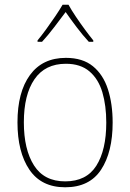

<svg xmlns="http://www.w3.org/2000/svg" viewBox="-20 -876 552 813"><path d="M457 -357Q457 -232 408 -157.5Q359 -83 256 -83Q155 -83 104.5 -157.5Q54 -232 54 -358Q54 -486 107 -558.5Q160 -631 259 -631Q330 -631 373.5 -595.5Q417 -560 437 -498Q457 -436 457 -357ZM81 -358Q81 -243 124 -175.5Q167 -108 256 -108Q346 -108 388 -174.5Q430 -241 430 -357Q430 -429 413.5 -485Q397 -541 359 -573.5Q321 -606 259 -606Q171 -606 126 -540.5Q81 -475 81 -358ZM270 -856Q282 -834 301.5 -805Q321 -776 341 -749Q361 -722 375 -705V-699H356Q331 -726 304.5 -761Q278 -796 258 -825Q237 -797 210 -761.5Q183 -726 158 -699H139V-705Q155 -724 175 -751.5Q195 -779 214 -807Q233 -835 245 -856Z"/></svg>

Font: Noto Sans Telugu UI SemiCondensed Thin
Style: Regular
Weight: 100
Width: 4
Designer: Jelle Bosma - Monotype Design Team
Foundry: Monotype Imaging Inc.
Version: Version 2.005; ttfautohint (v1.8.4.7-5d5b)